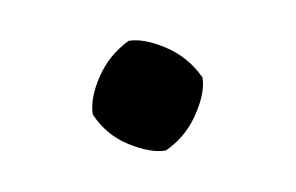

<svg xmlns="http://www.w3.org/2000/svg" viewBox="-33 -181 370 240"><g transform="rotate(-10 151.5 -61.5)"><path d="M162 10Q143 10 117.5 -6Q92 -22 80 -50Q80 -70 96.5 -95Q113 -120 140 -133Q159 -133 184.5 -116.5Q210 -100 223 -72Q223 -53 206 -27.5Q189 -2 162 10Z"/></g></svg>

Font: Anvers
Style: Regular
Weight: 400
Designer: Ishtar van Looy
Version: Version 1.000